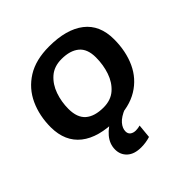

<svg xmlns="http://www.w3.org/2000/svg" viewBox="-201 -709 1085 1085"><g transform="rotate(-45 341.5 -166.0)"><path d="M328 10Q186 10 111.5 -49Q37 -108 36 -221Q36 -314 70.5 -389Q105 -464 175 -508Q245 -552 352 -552Q490 -552 565.5 -493.5Q641 -435 641 -321Q641 -225 606.5 -150Q572 -75 502.5 -32.5Q433 10 328 10ZM326 -90Q385 -90 422.5 -123Q460 -156 478 -208.5Q496 -261 496 -321Q496 -389 458 -420.5Q420 -452 352 -452Q292 -452 254 -418.5Q216 -385 198 -333Q180 -281 180 -225Q180 -155 217.5 -122.5Q255 -90 326 -90ZM321 -20 407 0Q360 19 339 43.5Q318 68 318 93Q318 112 331 121.5Q344 131 364 131Q374 131 382 129.5Q390 128 398 126L390 209Q355 220 318 220Q263 220 233.5 193Q204 166 204 124Q204 79 235.5 42Q267 5 321 -20Z"/></g></svg>

Font: Georama Extended SemiBold
Style: Italic
Weight: 600
Width: 7
Italic angle: -9°
Designer: Jean-Baptiste Levee
Foundry: Production Type
Version: Version 1.000